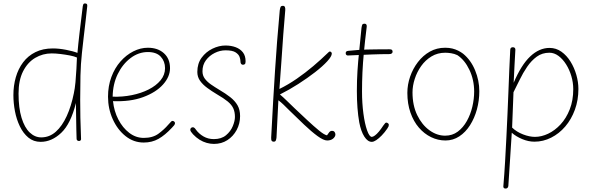

<svg xmlns="http://www.w3.org/2000/svg" viewBox="-20 -818 3448 1118"><path d="M58 -264Q58 -319 72 -368Q86 -417 114.5 -455Q143 -493 186.5 -514.5Q230 -536 288 -536Q323 -536 364.5 -528Q406 -520 431 -510Q435 -557 443.5 -629.5Q452 -702 462 -782Q463 -788 464.5 -791.5Q466 -795 468.5 -796.5Q471 -798 475 -798Q483 -798 486 -794Q489 -790 488 -782Q485 -748 479 -700.5Q473 -653 467.5 -602.5Q462 -552 457 -509Q450 -444 448.5 -377.5Q447 -311 447 -238Q447 -187 448 -133Q449 -79 452 -8Q452 -3 448.5 0Q445 3 440 3Q435 3 430.5 0Q426 -3 426 -10Q425 -39 424.5 -64Q424 -89 423.5 -124.5Q423 -160 422 -218Q392 -97 336.5 -44.5Q281 8 217 8Q175 8 145 -17Q115 -42 95.5 -82.5Q76 -123 67 -170.5Q58 -218 58 -264ZM88 -273Q88 -189 105.5 -132Q123 -75 153 -46.5Q183 -18 220 -18Q268 -18 305 -51Q342 -84 368.5 -142Q395 -200 410 -275Q416 -302 419.5 -340Q423 -378 425 -417Q427 -456 428 -483Q413 -490 387 -495Q361 -500 332.5 -503.5Q304 -507 281 -507Q229 -507 185 -481Q141 -455 114.5 -403Q88 -351 88 -273Z M609 -255Q609 -317 628.5 -369.5Q648 -422 681.5 -460Q715 -498 756.5 -519Q798 -540 841 -540Q899 -540 934.5 -508Q970 -476 970 -421Q970 -371 929 -325.5Q888 -280 813.5 -252.5Q739 -225 638 -229Q644 -171 669 -122.5Q694 -74 732.5 -44.5Q771 -15 817 -15Q870 -15 903.5 -40Q937 -65 959 -91Q973 -107 977 -110.5Q981 -114 984 -114Q990 -114 994.5 -110Q999 -106 999 -101Q999 -95 994 -88.5Q989 -82 981 -74Q941 -31 903 -9.5Q865 12 817 12Q758 12 711 -25.5Q664 -63 636.5 -124Q609 -185 609 -255ZM636 -255Q693 -253 747.5 -264Q802 -275 845.5 -297Q889 -319 915 -350.5Q941 -382 941 -421Q941 -461 916 -488Q891 -515 841 -515Q787 -515 740.5 -480Q694 -445 665.5 -386.5Q637 -328 636 -255Z M1410 -461Q1410 -448 1405.5 -444.5Q1401 -441 1395 -441Q1391 -441 1387.5 -443Q1384 -445 1382 -450Q1380 -455 1380 -463Q1380 -472 1375 -486.5Q1370 -501 1352 -513Q1334 -525 1293 -525Q1261 -525 1230 -509.5Q1199 -494 1179 -467Q1159 -440 1159 -403Q1159 -378 1173 -359.5Q1187 -341 1209.5 -325.5Q1232 -310 1257 -295Q1293 -274 1320.5 -252.5Q1348 -231 1363 -205Q1378 -179 1378 -142Q1378 -98 1358 -61Q1338 -24 1304 -2Q1270 20 1226 20Q1205 20 1183.5 14Q1162 8 1142 -4.5Q1122 -17 1104 -36Q1097 -44 1092.5 -50.5Q1088 -57 1088 -62Q1088 -69 1092.5 -73Q1097 -77 1103 -77Q1108 -77 1112.5 -73Q1117 -69 1120 -64Q1138 -39 1165 -23.5Q1192 -8 1225 -8Q1269 -8 1296 -30.5Q1323 -53 1335.5 -83.5Q1348 -114 1348 -137Q1348 -166 1338.5 -187Q1329 -208 1306 -227Q1283 -246 1243 -269Q1213 -287 1187 -306Q1161 -325 1145 -347.5Q1129 -370 1129 -399Q1129 -448 1154 -482Q1179 -516 1217 -534.5Q1255 -553 1293 -553Q1326 -553 1352.5 -543Q1379 -533 1394.5 -513Q1410 -493 1410 -461Z M1609 -758Q1611 -772 1614 -778Q1617 -784 1628 -784Q1636 -784 1639 -777Q1642 -770 1641 -758Q1635 -694 1629.5 -617Q1624 -540 1618.5 -459Q1613 -378 1607 -300Q1658 -325 1708 -359.5Q1758 -394 1804 -433Q1850 -472 1888 -509Q1892 -513 1895 -515.5Q1898 -518 1901 -518Q1905 -518 1908.5 -514.5Q1912 -511 1912 -506Q1912 -490 1885.5 -461Q1859 -432 1814.5 -397.5Q1770 -363 1717 -329Q1664 -295 1610 -268Q1627 -254 1650.5 -231Q1674 -208 1696 -187Q1732 -153 1769.5 -118Q1807 -83 1837.5 -58Q1868 -33 1884 -30Q1891 -41 1897.5 -48.5Q1904 -56 1913 -56Q1924 -56 1928.5 -49Q1933 -42 1933 -35Q1933 -28 1929 -21.5Q1925 -15 1918.5 -10Q1912 -5 1903.5 -2.5Q1895 0 1885 0Q1864 0 1828.5 -26Q1793 -52 1751 -92Q1709 -132 1666 -174Q1646 -194 1630.5 -209Q1615 -224 1601 -234L1590 -17Q1589 -7 1586 0Q1583 7 1574 7Q1567 7 1563.5 3.5Q1560 0 1559.5 -5.5Q1559 -11 1559 -17Q1565 -134 1570.5 -228.5Q1576 -323 1581.5 -407.5Q1587 -492 1593.5 -576.5Q1600 -661 1609 -758Z M2085 -656Q2087 -670 2090 -675Q2093 -680 2102 -680Q2108 -680 2111 -677.5Q2114 -675 2115 -670.5Q2116 -666 2115 -659Q2105 -578 2099 -514.5Q2093 -451 2090.5 -396.5Q2088 -342 2088 -285Q2088 -218 2096 -157.5Q2104 -97 2117.5 -59Q2131 -21 2145 -21Q2152 -21 2163 -29Q2174 -37 2186.5 -52Q2199 -67 2212 -87Q2219 -97 2222.5 -100.5Q2226 -104 2229 -104Q2233 -104 2236.5 -102Q2240 -100 2242 -97.5Q2244 -95 2244 -91Q2244 -86 2242.5 -82Q2241 -78 2235 -69Q2220 -47 2203 -29.5Q2186 -12 2171 -2Q2156 8 2145 8Q2121 8 2101.5 -22.5Q2082 -53 2072 -105Q2065 -144 2061.5 -190Q2058 -236 2058 -288Q2058 -349 2061.5 -404.5Q2065 -460 2071.5 -520.5Q2078 -581 2085 -656ZM2009 -495Q2002 -494 1997.5 -497.5Q1993 -501 1993 -508Q1993 -515 1996.5 -518Q2000 -521 2008 -522Q2041 -525 2065.5 -527Q2090 -529 2114.5 -529.5Q2139 -530 2170 -530.5Q2201 -531 2247 -531Q2257 -531 2261 -528.5Q2265 -526 2266 -519Q2267 -512 2262 -507.5Q2257 -503 2247 -503Q2222 -503 2198 -502.5Q2174 -502 2147.5 -501Q2121 -500 2087.5 -498.5Q2054 -497 2009 -495Z M2572 -540Q2595 -540 2613.5 -535.5Q2632 -531 2648 -523Q2664 -515 2677 -505Q2722 -468 2746.5 -408.5Q2771 -349 2771 -287Q2771 -232 2757 -181Q2743 -130 2717 -89Q2691 -48 2654.5 -24Q2618 0 2574 0Q2530 0 2490 -19.5Q2450 -39 2419 -75Q2388 -111 2370 -162.5Q2352 -214 2352 -277Q2352 -325 2368 -371.5Q2384 -418 2413.5 -456.5Q2443 -495 2483 -517.5Q2523 -540 2572 -540ZM2382 -280Q2382 -204 2409.5 -147.5Q2437 -91 2480.5 -59.5Q2524 -28 2572 -28Q2614 -28 2645.5 -51.5Q2677 -75 2698.5 -113.5Q2720 -152 2730.5 -197Q2741 -242 2741 -285Q2741 -353 2713.5 -411Q2686 -469 2643 -497Q2626 -505 2607 -508Q2588 -511 2573 -511Q2528 -511 2492.5 -489.5Q2457 -468 2432.5 -433.5Q2408 -399 2395 -358.5Q2382 -318 2382 -280Z M2923 280Q2917 280 2913.5 276Q2910 272 2911 266Q2917 195 2921 124.5Q2925 54 2928.5 -15.5Q2932 -85 2935 -152.5Q2938 -220 2940.5 -284.5Q2943 -349 2945.5 -410Q2948 -471 2951 -527Q2951 -535 2955 -539Q2959 -543 2966 -543Q2974 -543 2977.5 -539Q2981 -535 2981 -529Q2979 -492 2976 -438Q2973 -384 2971 -336Q3015 -440 3067.5 -489.5Q3120 -539 3180 -539Q3218 -539 3249 -517Q3280 -495 3302 -459.5Q3324 -424 3336 -382Q3348 -340 3348 -300Q3348 -235 3327.5 -179Q3307 -123 3271.5 -81.5Q3236 -40 3189.5 -16.5Q3143 7 3092 7Q3057 7 3021 -8Q2985 -23 2960 -45Q2956 23 2950.5 103.5Q2945 184 2940 265Q2939 271 2935.5 275.5Q2932 280 2923 280ZM3095 -21Q3133 -21 3172 -39.5Q3211 -58 3244 -93.5Q3277 -129 3297.5 -181Q3318 -233 3318 -299Q3318 -337 3307 -374.5Q3296 -412 3276.5 -443Q3257 -474 3232 -492.5Q3207 -511 3179 -511Q3137 -511 3105.5 -488Q3074 -465 3049.5 -429Q3025 -393 3006 -353.5Q2987 -314 2970 -281Q2968 -229 2966 -178Q2964 -127 2962 -75Q2988 -50 3025.5 -35.5Q3063 -21 3095 -21Z"/></svg>

Font: Playpen Sans Thin
Style: Regular
Weight: 250
Designer: Laura Meseguer, Veronika Burian, José Scaglione
Foundry: TypeTogether
Version: Version 1.001